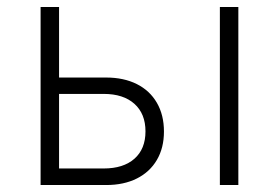

<svg xmlns="http://www.w3.org/2000/svg" viewBox="-20 -531 802 551"><path d="M96.5 0V-511H149.5V-308.5H284.5Q335 -308.5 372.5 -289.8Q410 -271 430.2 -236Q450.5 -201 450.5 -153.5Q450.5 -106.5 430.2 -72Q410 -37.5 372.8 -18.8Q335.5 0 284.5 0ZM149.5 -47.5H277.5Q334 -47.5 365.8 -75.5Q397.5 -103.5 397.5 -154Q397.5 -204.5 365.8 -233Q334 -261.5 277.5 -261.5H149.5ZM611 0V-511H664V0Z"/></svg>

Font: Overpass ExtraLight
Style: Regular
Weight: 250
Designer: Delve Withrington, Dave Bailey, Thomas Jockin
Foundry: Delve Fonts LLC
Version: Version 4.000